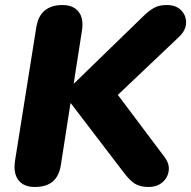

<svg xmlns="http://www.w3.org/2000/svg" viewBox="-20 -734 760 763"><path d="M118 9Q74 9 53 -18.5Q32 -46 40 -97L124 -624Q131 -670 157.5 -692Q184 -714 228 -714Q272 -714 293 -686.5Q314 -659 305 -608L273 -403H275L552 -672Q574 -693 593.5 -703.5Q613 -714 643 -714Q679 -714 699.5 -693.5Q720 -673 719.5 -643.5Q719 -614 692 -588L421 -331L410 -408L633 -111Q654 -84 650.5 -56Q647 -28 625.5 -9.5Q604 9 570 9Q537 9 516 -4Q495 -17 469 -52L262 -323H260L222 -79Q215 -34 189.5 -12.5Q164 9 118 9Z"/></svg>

Font: Nunito ExtraLight Black
Style: Italic
Weight: 900
Italic angle: -9°
Version: Version 3.602